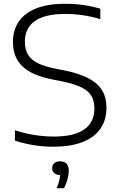

<svg xmlns="http://www.w3.org/2000/svg" viewBox="-20 -769 633 1018"><path d="M59 -23.5V-78.5Q110 -61.5 163 -53.2Q216 -45 264.5 -45Q480.5 -45 480.5 -195Q480.5 -236.5 462.5 -263.8Q444.5 -291 406 -308.5Q367.5 -326 302.5 -339L261.5 -347Q151 -368 99.8 -416.5Q48.5 -465 48.5 -546Q48.5 -609 79.5 -654.5Q110.5 -700 172.2 -724.5Q234 -749 325 -749Q426.5 -749 512 -722.5V-667.5Q422 -695 324.5 -695Q218 -695 165 -657.5Q112 -620 112 -549Q112 -507.5 128 -480Q144 -452.5 179.5 -434.5Q215 -416.5 276 -404.5L317.5 -396.5Q398.5 -380.5 448.5 -354.2Q498.5 -328 521.5 -289.8Q544.5 -251.5 544.5 -198Q544.5 -132 511.5 -85.5Q478.5 -39 415.5 -15Q352.5 9 263.5 9Q212 9 159.2 0.8Q106.5 -7.5 59 -23.5ZM344.5 136Q344.5 156.5 338 181.5Q331.5 206.5 319 229H280.5Q297 188.5 299 159.5Q279 159 267.8 149Q256.5 139 256.5 122.5Q256.5 106 267.8 96.2Q279 86.5 299 86.5Q321.5 86.5 333 99Q344.5 111.5 344.5 136Z"/></svg>

Font: Encode Sans Expanded Light
Style: Regular
Weight: 300
Width: 7
Designer: Multiple Designers
Foundry: Impallari Type
Version: Version 2.000